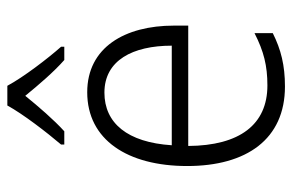

<svg xmlns="http://www.w3.org/2000/svg" viewBox="-160 -646 815 536"><g transform="rotate(-90 248.0 -377.5)"><path d="M277 -765H222C198 -721 147 -655 113 -615V-606H150C182 -635 219 -678 249 -715C280 -677 316 -635 349 -606H386V-615C354 -651 301 -720 277 -765ZM259 -542C126 -542 53 -429 53 -263C53 -97 128 10 275 10C334 10 378 -1 424 -24V-75C373 -49 333 -39 278 -39C169 -39 110 -116 109 -260H445V-300C445 -437 384 -542 259 -542ZM258 -494C348 -494 389 -415 389 -306H111C119 -430 173 -494 258 -494Z"/></g></svg>

Font: Noto Sans Ethiopic SemiCondensed Light
Style: Regular
Weight: 300
Width: 4
Designer: Monotype Design Team
Foundry: Monotype Imaging Inc.
Version: Version 2.102